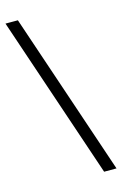

<svg xmlns="http://www.w3.org/2000/svg" viewBox="-118 -728 542 853"><g transform="rotate(-15 153.0 -301.5)"><path d="M308 73H251L-2 -676H55Z"/></g></svg>

Font: Bricolage Grotesque 48pt ExtraLight
Style: Regular
Weight: 200
Designer: Mathieu Triay
Foundry: Atelier Triay
Version: Version 1.000; ttfautohint (v1.8.4.7-5d5b);gftools[0.9.32]